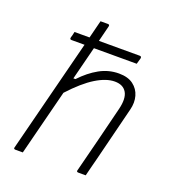

<svg xmlns="http://www.w3.org/2000/svg" viewBox="-136 -856 872 961"><g transform="rotate(20 300.0 -375.0)"><path d="M55 0Q43 0 47 -11Q85 -161 123.5 -311.5Q162 -462 200 -612H131Q120 -612 123 -623Q125 -631 127.5 -639Q130 -647 131 -655H211L235 -750H274Q285 -750 282 -739Q272 -699 261 -655H478Q489 -655 487 -644Q485 -636 482.5 -628Q480 -620 478 -612H250Q239 -568 227.5 -523.5Q216 -479 205 -435H216Q260 -482 308.5 -509Q357 -536 412 -536Q460 -536 488.5 -514.5Q517 -493 526.5 -459Q536 -425 526 -386L454 -98Q448 -76 442 -51.5Q436 -27 429 0H390Q378 0 382 -11Q405 -100 427.5 -190Q450 -280 472 -369Q487 -429 469 -460Q451 -491 406 -491Q361 -491 305.5 -457Q250 -423 183 -350Q161 -263 138.5 -175Q116 -87 94 0Z"/></g></svg>

Font: Recursive Sn Lnr St Lt
Style: Italic
Weight: 300
Italic angle: -15°
Version: Version 1.079;hotconv 1.0.112;makeotfexe 2.5.65598; ttfautoh